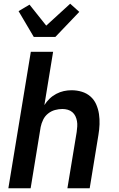

<svg xmlns="http://www.w3.org/2000/svg" viewBox="-20 -1014 640 1034"><path d="M25 0 146 -735H266L219 -448Q231 -467 247 -482.5Q263 -498 283 -508.5Q303 -519 323.5 -523.5Q344 -528 365 -528Q394 -528 420.5 -520Q447 -512 467 -494.5Q487 -477 498 -452Q509 -427 513 -400Q517 -373 516 -344.5Q515 -316 510 -287L463 0H343L393 -303Q395 -318 396 -333Q397 -348 394.5 -362Q392 -376 386 -388.5Q380 -401 369.5 -410Q359 -419 345 -423Q331 -427 316 -427Q296 -427 276 -421.5Q256 -416 239 -402.5Q222 -389 212.5 -369.5Q203 -350 199 -330L145 0ZM162 -815 80 -954 139 -989 229 -876 358 -994 407 -950 278 -815Z"/></svg>

Font: Iosevka Aile Oblique
Style: Bold
Weight: 700
Italic angle: -9°
Designer: Belleve Invis
Foundry: Belleve Invis
Version: Version 31.1.0; ttfautohint (v1.8.4)